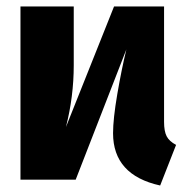

<svg xmlns="http://www.w3.org/2000/svg" viewBox="-20 -553 573 591"><path d="M522 -107 473 18Q328 -14 328 -143Q328 -187 341 -263Q354 -339 369 -401L213 0H43V-533H207V-352Q207 -256 183 -162L331 -533H485V-178Q485 -149 493 -133.5Q501 -118 522 -107Z"/></svg>

Font: Fira Sans Condensed ExtraBold
Style: Regular
Weight: 800
Width: 3
Designer: Carrois Corporate & Edenspiekermann AG
Foundry: Carrois Corporate GbR & Edenspiekermann AG
Version: Version 4.203